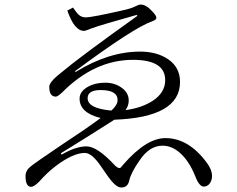

<svg xmlns="http://www.w3.org/2000/svg" viewBox="-20 -789 1040 841"><path d="M529.8 -306.6Q601.6 -316.4 649.4 -347.7Q703.6 -383.8 703.6 -438Q703.6 -526.9 562.5 -526.9Q394.5 -526.9 252.9 -384.8Q232.4 -365.7 224.6 -365.7Q195.8 -365.7 195.8 -408.7Q195.8 -426.8 230 -456.1L246.6 -469.7Q328.1 -538.6 582 -719.7L578.6 -723.6Q421.9 -679.7 381.8 -665Q355 -653.8 347.7 -653.8Q305.7 -653.8 274.9 -742.7L299.8 -755.9Q317.4 -730 326.7 -722.7Q338.9 -712.9 356 -712.9Q382.8 -712.9 523.9 -745.1Q557.6 -752.9 572.8 -761.2Q587.4 -769 596.2 -769Q619.6 -769 645 -741.2Q665 -721.2 665 -710.9Q665 -702.1 647 -695.8Q565.9 -668 308.6 -477.1L311 -473.6Q455.6 -563 593.8 -563Q667.5 -563 716.8 -529.3Q768.6 -493.7 768.6 -430.2Q768.6 -274.9 481 -264.6Q351.6 -182.1 246.6 -117.7L250 -111.8Q312.5 -147.9 358.9 -147.9Q405.8 -147.9 482.9 -64.9Q494.6 -52.7 504.9 -52.7Q507.8 -52.7 520.5 -68.8Q621.1 -184.1 704.6 -184.1Q805.7 -184.1 884.8 -77.6Q908.7 -46.4 908.7 -17.6Q908.7 2 897.5 16.1Q887.2 28.3 872.6 28.3Q852.5 28.3 835 -17.6Q807.1 -86.9 765.6 -121.6Q731 -150.9 691.9 -150.9Q634.8 -150.9 591.8 -86.9Q554.2 -33.7 545.9 2.4Q539.6 32.2 511.7 32.2Q492.7 32.2 470.7 6.3Q457 -8.8 423.8 -58.1Q383.3 -119.1 351.6 -119.1Q300.3 -119.1 224.6 -62Q185.1 -31.7 151.9 6.3Q128.9 29.3 116.7 29.3Q91.8 29.3 91.8 -17.6Q91.8 -42 113.8 -59.6Q131.8 -74.7 249 -153.8Q356.4 -224.1 420.9 -272Q328.6 -294.9 328.6 -356.9Q328.6 -388.2 364.7 -408.7Q396.5 -426.8 440.9 -426.8Q483.4 -426.8 514.2 -403.8Q543.9 -381.8 543.9 -348.6Q543.9 -326.2 529.8 -306.6ZM467.8 -304.7Q495.1 -329.1 495.1 -350.6Q495.1 -394.5 420.9 -394.5Q363.8 -394.5 363.8 -358.9Q363.8 -314 467.8 -304.7Z"/></svg>

Font: I.Ming
Style: Regular
Weight: 400
Designer: Ichiten Fonts Project
Version: Version 5.10 Mar 24, 2018